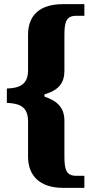

<svg xmlns="http://www.w3.org/2000/svg" viewBox="-20 -780 439 924"><path d="M283 124H386V66H346C297 66 290 32 290 -28V-199C290 -257 261 -293 194 -315V-326C264 -346 290 -382 290 -440V-610C290 -670 297 -704 346 -704H386V-760H283C172 -760 115 -707 115 -613V-442C115 -370 70 -356 13 -354V-285C70 -282 115 -270 115 -196V-26C115 66 172 124 283 124Z"/></svg>

Font: Noto Serif Myanmar Condensed Black
Style: Regular
Weight: 900
Width: 3
Designer: Ben Mitchell and the Monotype Design Team
Foundry: Monotype Imaging Inc.
Version: Version 2.106